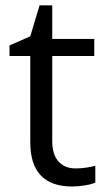

<svg xmlns="http://www.w3.org/2000/svg" viewBox="-20 -679 393 709"><path d="M258.8 -57.1Q280.3 -57.1 300.3 -60.3Q320.3 -63.5 332 -66.9V-4.9Q318.8 1.5 293.2 5.6Q267.6 9.8 247.1 9.8Q91.8 9.8 91.8 -153.8V-472.2H15.1V-511.2L91.8 -544.9L126 -659.2H172.9V-535.2H328.1V-472.2H172.9V-157.2Q172.9 -108.9 195.8 -83Q218.8 -57.1 258.8 -57.1Z"/></svg>

Font: f1_56222 
Style: Regular
Weight: 400
Foundry: Ascender Corporation
Version: Version 1.10